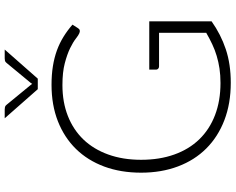

<svg xmlns="http://www.w3.org/2000/svg" viewBox="-108 -836 952 775"><g transform="rotate(-90 367.5 -448.0)"><path d="M669.5 -321V-69.5Q616.5 -32 556.5 -12Q496.5 8 421.5 8Q337.5 8 270.5 -17.8Q203.5 -43.5 156.2 -90.8Q109 -138 83.8 -205Q58.5 -272 58.5 -354Q58.5 -436 83.2 -502.8Q108 -569.5 154.2 -616.8Q200.5 -664 266 -689.8Q331.5 -715.5 413.5 -715.5Q454 -715.5 488.2 -710Q522.5 -704.5 552 -693.8Q581.5 -683 607 -667.2Q632.5 -651.5 656 -631L642 -609Q635 -597 621 -603.5Q613.5 -606.5 599.5 -617.5Q585.5 -628.5 561 -640.5Q536.5 -652.5 500.2 -662Q464 -671.5 412 -671.5Q343 -671.5 287.2 -649.5Q231.5 -627.5 192.2 -586.5Q153 -545.5 131.8 -486.5Q110.5 -427.5 110.5 -354Q110.5 -279.5 131.8 -220Q153 -160.5 193.2 -119Q233.5 -77.5 291 -55.5Q348.5 -33.5 420.5 -33.5Q452 -33.5 478.8 -37.5Q505.5 -41.5 529.8 -48.8Q554 -56 576.8 -66.8Q599.5 -77.5 623 -91V-281.5H487.5Q482 -281.5 478.2 -285Q474.5 -288.5 474.5 -293V-321ZM555.5 -904.5 438 -771H395.5L278 -904.5H313.5Q317.5 -904.5 323 -903.5Q328.5 -902.5 332.5 -897L413 -799L417 -793.5Q418 -796 420.5 -799L501.5 -897Q505.5 -902.5 510.8 -903.5Q516 -904.5 520 -904.5Z"/></g></svg>

Font: Lato 2
Style: Regular
Weight: 300
Designer: Lukasz Dziedzic with Adam Twardoch and Botio Nikoltchev
Foundry: tyPoland Lukasz Dziedzic
Version: Version 2.015; 2015-08-06; http://www.latofonts.com/